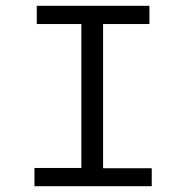

<svg xmlns="http://www.w3.org/2000/svg" viewBox="-20 -643 665 663"><path d="M99 0V-63H261V-560H107V-623H496V-560H336V-62H504V0Z"/></svg>

Font: Inconsolata Expanded Thin
Style: Regular
Weight: 100
Width: 7
Monospace: yes
Designer: Raph Levien, Cyreal, Brenton Simpson
Foundry: Raph Levien, Cyreal, Google
Version: Version 3.100; ttfautohint (v1.8.4.7-5d5b)